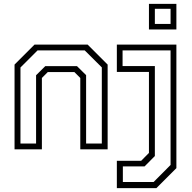

<svg xmlns="http://www.w3.org/2000/svg" viewBox="-20 -770 992 990"><path d="M55 0V-437L158 -540H432L535 -437V0H394V-368L363.5 -398.5H226.5L196 -368V0ZM85.5 -30H166V-382L213.5 -429H377L424 -382.5V-30H505V-422.5L417 -510H173.5L85.5 -422ZM582.5 200V59H708L748 18.5V-399H582.5V-540H889.5V97L786.5 200ZM613.5 168.5H772L859.5 80.5V-510H612V-429.5H778.5V34.5L725.5 88H613.5ZM748 -618V-750H889.5V-618ZM778.5 -646.5H859.5V-724.5H778.5Z"/></svg>

Font: Tourney Light
Style: Regular
Weight: 300
Version: Version 1.015